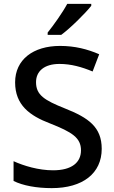

<svg xmlns="http://www.w3.org/2000/svg" viewBox="-20 -961 590 991"><path d="M451 -931V-941H327C303 -896 256 -830 226 -793V-781H296C345 -817 422 -894 451 -931ZM505 -193C505 -305 437 -353 316 -401C208 -444 166 -471 166 -537C166 -593 208 -631 287 -631C347 -631 403 -615 458 -592L492 -681C432 -707 367 -724 290 -724C151 -724 58 -653 58 -536C58 -419 133 -364 238 -324C352 -279 398 -250 398 -185C398 -122 350 -82 254 -82C179 -82 103 -105 50 -129V-27C98 -3 169 10 247 10C407 10 505 -66 505 -193Z"/></svg>

Font: Noto Sans Bassa Vah Medium
Style: Regular
Weight: 500
Designer: Monotype Design Team
Foundry: Monotype Imaging Inc.
Version: Version 2.002